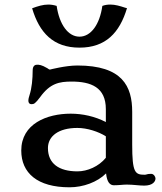

<svg xmlns="http://www.w3.org/2000/svg" viewBox="-20 -797 700 829"><path d="M71.8 -147C71.8 -50.3 141.1 11.7 280.3 11.7C339.4 11.7 400.4 -10.7 438 -48.3C441.9 -9.8 455.1 2.9 471.7 2.9C494.6 2.9 510.7 0 527.3 0C556.2 0 579.6 4.4 602.5 4.4C640.6 4.4 651.4 -14.2 651.4 -26.4C651.4 -34.2 643.6 -46.4 632.8 -46.4C613.3 -46.4 613.3 -42.5 605 -42.5C563 -42.5 550.8 -51.3 550.8 -172.9V-314C550.8 -424.3 508.8 -514.2 314 -514.2C263.2 -514.2 195.8 -496.6 195.8 -496.6C192.4 -496.6 188.5 -499.5 184.6 -502.4C158.7 -517.6 148.9 -517.6 139.6 -517.6C132.3 -517.6 121.1 -513.7 121.1 -493.2C121.1 -456.5 117.2 -416.5 107.9 -387.7C104.5 -377.4 102.5 -369.6 102.5 -361.8C102.5 -354 106.4 -347.2 116.7 -347.2C126.5 -347.2 132.8 -350.1 153.8 -378.4C196.3 -437 235.8 -444.8 289.1 -444.8C372.6 -444.8 437 -420.4 437 -325.7V-270C390.6 -294.4 336.4 -306.2 285.2 -306.2C182.6 -306.2 71.8 -262.7 71.8 -147ZM187 -157.7C187 -208.5 231.9 -244.6 314 -244.6C356.9 -244.6 405.3 -228.5 437 -208.5V-115.7C406.2 -78.1 357.4 -57.1 314.5 -57.1C234.4 -57.1 187 -90.8 187 -157.7ZM323.2 -591.3C436.5 -591.3 496.6 -655.8 528.3 -761.7L520.5 -763.7C498.5 -771 477.5 -777.3 456.5 -777.3C445.3 -777.3 433.6 -775.9 421.9 -771.5C410.6 -691.4 372.6 -638.7 323.2 -638.7C273.9 -638.7 236.3 -691.4 224.6 -771.5C212.4 -775.4 200.2 -777.3 188.5 -777.3C166 -777.3 143.6 -770.5 118.7 -761.2C149.9 -655.8 210 -591.3 323.2 -591.3Z"/></svg>

Font: Stoke
Style: Regular
Weight: 400
Designer: Nicole Fally
Foundry: Nicole Fally
Version: Version 1.002